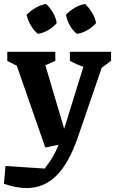

<svg xmlns="http://www.w3.org/2000/svg" viewBox="-52 -754 584 975"><path d="M-32 179 -24 89 175 102Q199 71 215 44Q231 17 243 -13Q255 -43 268 -81L392 -481H489L343 -56Q298 75 234.5 138Q171 201 83 201Q56 201 27.5 195.5Q-1 190 -32 179ZM178 -5 12 -481H161L295 -29ZM118 -396Q83 -402 49.5 -414.5Q16 -427 -15 -445V-491H229V-445ZM446 -396Q409 -402 372.5 -414.5Q336 -427 303 -445V-491H512V-445ZM182 -734Q203 -714 217.5 -689Q232 -664 236 -637Q219 -616 193 -601Q167 -586 140 -582Q120 -599 104.5 -625Q89 -651 83 -679Q103 -699 128.5 -714Q154 -729 182 -734ZM380 -734Q401 -714 416 -689Q431 -664 436 -637Q418 -616 392 -601Q366 -586 339 -582Q317 -599 302.5 -625Q288 -651 283 -679Q302 -699 327 -714Q352 -729 380 -734Z"/></svg>

Font: Piazzolla 24pt
Style: Bold
Weight: 700
Designer: Juan Pablo del Peral
Foundry: Huerta Tipografica
Version: Version 2.005